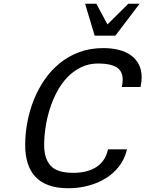

<svg xmlns="http://www.w3.org/2000/svg" viewBox="-20 -990 774 1022"><path d="M114 -217Q114 -277 125.5 -339Q137 -401 160 -458.5Q183 -516 217.5 -566Q252 -616 298 -653.5Q344 -691 402 -712.5Q460 -734 530 -734Q575 -734 612.5 -724.5Q650 -715 677 -695.5Q704 -676 719 -647Q734 -618 734 -579Q734 -556 728 -527H628Q631 -538 632 -548Q633 -558 633 -565Q633 -613 599.5 -632.5Q566 -652 503 -652Q452 -652 410.5 -631.5Q369 -611 337 -577Q305 -543 282 -499Q259 -455 244 -406.5Q229 -358 222 -309Q215 -260 215 -217Q215 -147 249 -108.5Q283 -70 370 -70Q445 -70 493 -101Q541 -132 555 -195H656Q644 -144 614.5 -105.5Q585 -67 543 -41Q501 -15 449.5 -1.5Q398 12 344 12Q283 12 239 -4Q195 -20 167.5 -50Q140 -80 127 -122.5Q114 -165 114 -217ZM594 -800H484L433 -970H493L552 -860L663 -970H723Z"/></svg>

Font: Perun
Style: Italic
Weight: 400
Italic angle: -12°
Foundry: Copyright (c) Stefan Peev, Context Ltd, 2016
Version: Version 1.027